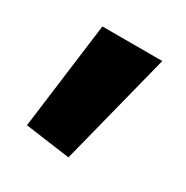

<svg xmlns="http://www.w3.org/2000/svg" viewBox="-87 -590 443 458"><g transform="rotate(30 134.5 -360.5)"><path d="M157 -205 33 -222 71 -516H236Z"/></g></svg>

Font: Murecho
Style: Bold
Weight: 700
Designer: Neil Summerour
Foundry: Positype
Version: Version 1.010; ttfautohint (v1.8.3)